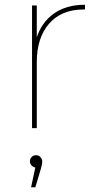

<svg xmlns="http://www.w3.org/2000/svg" viewBox="-20 -540 423 809"><path d="M115 0V-517H135V-374L133 -377Q154 -445 206.5 -482.5Q259 -520 338 -520V-500Q337 -500 335.5 -500Q334 -500 332 -500Q239 -500 187 -440.5Q135 -381 135 -278V0ZM111 249 131 155 132 166Q122 166 114 158Q106 150 106 140Q106 129 113.5 121.5Q121 114 132 114Q144 114 151 122.5Q158 131 158 140Q158 148 156 156Q154 164 152 172L129 249Z"/></svg>

Font: Montserrat Alternates Thin
Style: Regular
Weight: 100
Designer: Julieta Ulanovsky
Foundry: Julieta Ulanovsky
Version: Version 9.000